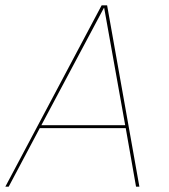

<svg xmlns="http://www.w3.org/2000/svg" viewBox="-39 -697 632 717"><path d="M-19 0H-6.5L109.5 -218.5H430.5L469 0H481.5L361 -677H340.5ZM115.5 -229.5 349 -667.5H350L428.5 -229.5Z"/></svg>

Font: Anybody UltraCondensed Thin Thin
Style: Italic
Weight: 250
Italic angle: -10°
Version: Version 1.111